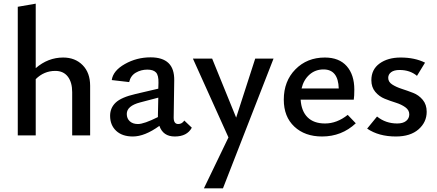

<svg xmlns="http://www.w3.org/2000/svg" viewBox="-20 -739 2385 1048"><path d="M325 -425Q390 -425 431 -383.5Q472 -342 472 -271V0H374V-236Q374 -290 350 -321Q326 -352 282 -352Q220 -352 175 -307V0H77V-702L175 -719V-367Q242 -425 325 -425Z M986 -81 1027 -42Q1001 6 934 6Q870 6 850 -52Q770 6 705 6Q647 6 614 -25Q581 -56 581 -107Q581 -150 611.5 -179Q642 -208 720 -226L844 -255L845 -287Q846 -328 831.5 -343.5Q817 -359 784 -359Q750 -359 721.5 -342.5Q693 -326 685 -291L590 -302Q597 -353 661.5 -389.5Q726 -426 802 -426Q867 -426 899.5 -395Q932 -364 931 -300L928 -97Q928 -62 953 -62Q973 -62 986 -81ZM733 -62Q766 -62 842 -100V-111L844 -206L745 -180Q672 -161 672 -117Q672 -92 688.5 -77Q705 -62 733 -62Z M1373 -419H1473L1197 289H1093L1227 11L1033 -419H1138L1269 -97Z M1878 -112 1922 -66Q1845 6 1738 6Q1644 6 1586.5 -48Q1529 -102 1529 -195Q1529 -296 1592.5 -360.5Q1656 -425 1753 -425Q1831 -425 1872.5 -378Q1914 -331 1914 -250Q1914 -214 1911 -195H1621Q1625 -132 1659 -98.5Q1693 -65 1754 -65Q1819 -65 1878 -112ZM1746 -360Q1701 -360 1669 -331.5Q1637 -303 1626 -256H1829Q1826 -360 1746 -360Z M2141 6Q2047 6 1984 -37L2038 -103Q2085 -65 2148 -65Q2180 -65 2197 -79Q2214 -93 2214 -115Q2214 -138 2192.5 -153.5Q2171 -169 2140.5 -178.5Q2110 -188 2080 -200Q2050 -212 2028.5 -237.5Q2007 -263 2007 -301Q2007 -360 2052 -392.5Q2097 -425 2167 -425Q2244 -425 2300 -397L2256 -325Q2218 -357 2161 -357Q2131 -357 2115 -345Q2099 -333 2099 -314Q2099 -292 2120.5 -278Q2142 -264 2173 -254Q2204 -244 2235 -232Q2266 -220 2287.5 -194Q2309 -168 2309 -129Q2309 -72 2264.5 -33Q2220 6 2141 6Z"/></svg>

Font: EauTestText Semibold
Style: Regular
Weight: 600
Designer: Christian Thalmann (Catharsis Fonts)
Version: Version 0.001;PS 000.001;hotconv 1.0.88;makeotf.lib2.5.64775